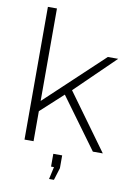

<svg xmlns="http://www.w3.org/2000/svg" viewBox="-99 -792 720 1040"><g transform="rotate(10 261.0 -271.5)"><path d="M454.1 0 251 -277.8 127.9 -165V0H78.1V-730H127.9V-221.2L444.8 -519H502L285.2 -308.1L508.8 0ZM246.1 187 261.2 119.1H245.1V48.8H293.9V119.1L272.9 187Z"/></g></svg>

Font: Rawline Light
Style: Regular
Weight: 300
Designer: Matt McInerney, Pablo Impallari, Rodrigo Fuenzalida
Foundry: Matt McInerney, Pablo Impallari, Rodrigo Fuenzalida
Version: Version 4.020;PS 004.020;hotconv 1.0.88;makeotf.lib2.5.64775